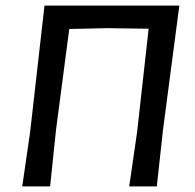

<svg xmlns="http://www.w3.org/2000/svg" viewBox="-20 -662 693 682"><path d="M59 0 87 -193 138 -642H617L559 -201L537 0H439L467 -193L508 -560L359 -562L226 -559L179 -201L158 0Z"/></svg>

Font: Alegreya Sans Medium
Style: Italic
Weight: 500
Italic angle: -7°
Designer: Juan Pablo del Peral
Foundry: Huerta Tipografica
Version: Version 2.007